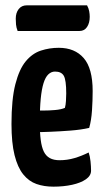

<svg xmlns="http://www.w3.org/2000/svg" viewBox="-20 -689 389 719"><path d="M180 10Q145 10 116.5 0Q88 -10 67 -36Q46 -62 34.5 -108Q23 -154 23 -225Q23 -317 37.5 -373.5Q52 -430 76.5 -459.5Q101 -489 133 -499.5Q165 -510 200 -510Q260 -510 293.5 -471.5Q327 -433 327 -348Q327 -313 324.5 -275.5Q322 -238 314 -210Q283 -203 244 -200Q205 -197 168 -195.5Q131 -194 107.5 -194Q84 -194 84 -194L85 -276Q85 -276 101 -275.5Q117 -275 140.5 -275Q164 -275 186.5 -277Q209 -279 223 -285Q226 -295 227 -311Q228 -327 228 -339Q228 -389 219 -405Q210 -421 186 -421Q172 -421 161 -410.5Q150 -400 143 -377.5Q136 -355 132.5 -319Q129 -283 129 -231Q129 -192 132.5 -165Q136 -138 144 -121.5Q152 -105 166.5 -97Q181 -89 203 -89Q232 -89 259 -97Q286 -105 312 -118Q317 -104 319 -84.5Q321 -65 321 -50Q321 -31 301.5 -17.5Q282 -4 250 3Q218 10 180 10ZM46 -573Q41 -586 40 -597Q39 -608 39 -619Q39 -641 50 -655Q61 -669 80 -669H306Q312 -658 314 -647Q316 -636 316 -626Q316 -603 306 -588Q296 -573 278 -573Z"/></svg>

Font: Yanone Kaffeesatz ExtraLight SemiBold
Style: Regular
Weight: 600
Version: Version 2.003